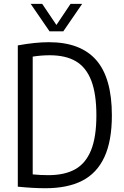

<svg xmlns="http://www.w3.org/2000/svg" viewBox="-20 -966 641 992"><path d="M72 -1.5V-731.5Q163 -748 232 -748Q396 -748 477 -655.8Q558 -563.5 558 -370Q558 -238 519.5 -154.8Q481 -71.5 405.2 -32.5Q329.5 6.5 214.5 6.5Q150.5 6.5 72 -1.5ZM478 -370Q478 -480.5 451.8 -549Q425.5 -617.5 372.8 -649Q320 -680.5 237 -680.5Q193.5 -680.5 149 -673.5V-65Q189 -61 229.5 -61Q314 -61 368.5 -91.5Q423 -122 450.5 -190Q478 -258 478 -370ZM344.5 -946H404.5L307 -804H236L138.5 -946H198L271.5 -837Z"/></svg>

Font: Encode Sans Condensed
Style: Regular
Weight: 400
Width: 3
Designer: Multiple Designers
Foundry: Impallari Type
Version: Version 2.000